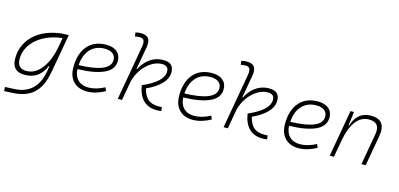

<svg xmlns="http://www.w3.org/2000/svg" viewBox="-81 -1282 4264 2054"><g transform="rotate(15 2051.0 -254.5)"><path d="M20 234.4 18.1 189.5 117.7 185.1Q191.9 181.6 243.7 158Q295.4 134.3 328.9 96.4Q362.3 58.6 381.3 12.2Q400.4 -34.2 409.2 -82.5L420.4 -147H412.1Q382.3 -71.3 325.4 -30.5Q268.6 10.3 185.5 10.3Q44.4 10.3 44.4 -135.3Q44.4 -223.1 80.6 -294.7Q116.7 -366.2 181.9 -417Q247.1 -467.8 334.5 -495.1Q421.9 -522.5 524.4 -522.5H533.7L458.5 -98.1Q446.3 -29.3 423.6 28.8Q400.9 86.9 361.1 130.9Q321.3 174.8 259.5 200.7Q197.8 226.6 107.9 230.5ZM478 -474.6Q395.5 -466.3 325 -438Q254.4 -409.7 202.1 -365.5Q149.9 -321.3 120.6 -264.6Q91.3 -208 91.3 -142.6Q91.3 -34.7 192.9 -34.7Q259.3 -34.7 312 -76.7Q364.7 -118.7 401.9 -192.1Q439 -265.6 457.5 -359.9L461.4 -379.4Z M880.9 -35.2Q921.4 -35.2 967.5 -48.3Q1013.7 -61.5 1056.6 -85.4L1073.7 -47.9Q1027.8 -21 976.1 -5.6Q924.3 9.8 876.5 9.8Q779.3 9.8 724.6 -46.9Q669.9 -103.5 669.9 -204.6Q669.9 -356.4 743.9 -441.9Q817.9 -527.3 949.7 -527.3Q1026.4 -527.3 1069.3 -491.2Q1112.3 -455.1 1112.3 -390.6Q1112.3 -294.9 1008.1 -247.3Q903.8 -199.7 716.8 -195.8Q720.2 -120.1 763.2 -77.6Q806.2 -35.2 880.9 -35.2ZM718.3 -240.2Q886.2 -244.1 975.8 -280.5Q1065.4 -316.9 1065.4 -389.2Q1065.4 -432.6 1034.2 -457.5Q1002.9 -482.4 945.8 -482.4Q845.7 -482.4 786.1 -418.5Q726.6 -354.5 718.3 -240.2Z M1648.4 9.8Q1554.7 9.8 1498.5 -46.4Q1442.4 -102.5 1426.8 -207.5Q1537.1 -254.9 1594 -308.1Q1650.9 -361.3 1650.9 -417.5Q1650.9 -482.4 1579.1 -482.4Q1521 -482.4 1464.4 -447.5Q1407.7 -412.6 1364.3 -352.5Q1320.8 -292.5 1301.8 -217.3L1263.2 0H1216.3L1322.8 -604Q1331.1 -651.9 1320.6 -674.8Q1310.1 -697.8 1273.9 -697.8Q1260.7 -697.8 1247.3 -696.5Q1233.9 -695.3 1220.7 -692.4L1215.3 -734.9Q1230 -739.3 1244.9 -741Q1259.8 -742.7 1274.9 -742.7Q1338.4 -742.7 1360.8 -709.5Q1383.3 -676.3 1371.1 -608.9L1327.1 -360.8H1334Q1356.4 -406.2 1391.4 -444.1Q1426.3 -481.9 1474.6 -504.6Q1522.9 -527.3 1584 -527.3Q1697.8 -527.3 1697.8 -423.3Q1697.8 -352.1 1638.7 -291.7Q1579.6 -231.4 1478.5 -185.5Q1500.5 -102.5 1542.2 -68.8Q1584 -35.2 1660.2 -35.2Q1672.9 -35.2 1680.2 -35.6Q1687.5 -36.1 1695.3 -36.6L1699.2 5.9Q1688 7.8 1676 8.8Q1664.1 9.8 1648.4 9.8Z M2052.7 -35.2Q2093.3 -35.2 2139.4 -48.3Q2185.5 -61.5 2228.5 -85.4L2245.6 -47.9Q2199.7 -21 2147.9 -5.6Q2096.2 9.8 2048.3 9.8Q1951.2 9.8 1896.5 -46.9Q1841.8 -103.5 1841.8 -204.6Q1841.8 -356.4 1915.8 -441.9Q1989.7 -527.3 2121.6 -527.3Q2198.2 -527.3 2241.2 -491.2Q2284.2 -455.1 2284.2 -390.6Q2284.2 -294.9 2179.9 -247.3Q2075.7 -199.7 1888.7 -195.8Q1892.1 -120.1 1935.1 -77.6Q1978 -35.2 2052.7 -35.2ZM1890.1 -240.2Q2058.1 -244.1 2147.7 -280.5Q2237.3 -316.9 2237.3 -389.2Q2237.3 -432.6 2206.1 -457.5Q2174.8 -482.4 2117.7 -482.4Q2017.6 -482.4 1958 -418.5Q1898.4 -354.5 1890.1 -240.2Z M2820.3 9.8Q2726.6 9.8 2670.4 -46.4Q2614.3 -102.5 2598.6 -207.5Q2709 -254.9 2765.9 -308.1Q2822.8 -361.3 2822.8 -417.5Q2822.8 -482.4 2751 -482.4Q2692.9 -482.4 2636.2 -447.5Q2579.6 -412.6 2536.1 -352.5Q2492.7 -292.5 2473.6 -217.3L2435.1 0H2388.2L2494.6 -604Q2502.9 -651.9 2492.4 -674.8Q2481.9 -697.8 2445.8 -697.8Q2432.6 -697.8 2419.2 -696.5Q2405.8 -695.3 2392.6 -692.4L2387.2 -734.9Q2401.9 -739.3 2416.7 -741Q2431.6 -742.7 2446.8 -742.7Q2510.3 -742.7 2532.7 -709.5Q2555.2 -676.3 2543 -608.9L2499 -360.8H2505.9Q2528.3 -406.2 2563.2 -444.1Q2598.1 -481.9 2646.5 -504.6Q2694.8 -527.3 2755.9 -527.3Q2869.6 -527.3 2869.6 -423.3Q2869.6 -352.1 2810.5 -291.7Q2751.5 -231.4 2650.4 -185.5Q2672.4 -102.5 2714.1 -68.8Q2755.9 -35.2 2832 -35.2Q2844.7 -35.2 2852.1 -35.6Q2859.4 -36.1 2867.2 -36.6L2871.1 5.9Q2859.9 7.8 2847.9 8.8Q2835.9 9.8 2820.3 9.8Z M3224.6 -35.2Q3265.1 -35.2 3311.3 -48.3Q3357.4 -61.5 3400.4 -85.4L3417.5 -47.9Q3371.6 -21 3319.8 -5.6Q3268.1 9.8 3220.2 9.8Q3123 9.8 3068.4 -46.9Q3013.7 -103.5 3013.7 -204.6Q3013.7 -356.4 3087.6 -441.9Q3161.6 -527.3 3293.5 -527.3Q3370.1 -527.3 3413.1 -491.2Q3456.1 -455.1 3456.1 -390.6Q3456.1 -294.9 3351.8 -247.3Q3247.6 -199.7 3060.5 -195.8Q3064 -120.1 3106.9 -77.6Q3149.9 -35.2 3224.6 -35.2ZM3062 -240.2Q3230 -244.1 3319.6 -280.5Q3409.2 -316.9 3409.2 -389.2Q3409.2 -432.6 3377.9 -457.5Q3346.7 -482.4 3289.6 -482.4Q3189.5 -482.4 3129.9 -418.5Q3070.3 -354.5 3062 -240.2Z M3564 0 3655.3 -517.6H3693.4L3674.8 -365.7H3682.1Q3703.6 -442.9 3753.7 -485.1Q3803.7 -527.3 3880.4 -527.3Q4054.7 -527.3 4022 -340.3L3961.9 0H3915L3975.6 -344.2Q3987.8 -413.1 3962.6 -447.8Q3937.5 -482.4 3870.6 -482.4Q3821.3 -482.4 3778.1 -455.3Q3734.9 -428.2 3700.9 -366.2Q3667 -304.2 3646 -198.7L3610.8 0Z"/></g></svg>

Font: Cascadia Mono NF ExtraLight
Style: Italic
Weight: 200
Italic angle: -10°
Monospace: yes
Designer: Aaron Bell
Foundry: Saja Typeworks
Version: Version 2404.023; ttfautohint (v1.8.4)